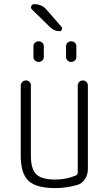

<svg xmlns="http://www.w3.org/2000/svg" viewBox="-20 -915 540 944"><path d="M252 9.8Q158.2 9.8 120.1 -25.9Q82 -61.5 82 -150.4V-495.1Q82 -504.9 89.4 -512.2Q96.7 -519.5 108.4 -519.5Q118.2 -519.5 125 -512.7Q131.8 -505.9 131.8 -495.1V-150.4Q131.8 -84 158.2 -58.1Q184.6 -32.2 252 -32.2Q306.6 -32.2 353.5 -52.7Q361.3 -55.7 362.3 -65.4V-494.1Q362.3 -504.9 369.6 -512.2Q377 -519.5 387.2 -519.5Q397.5 -519.5 404.8 -512.2Q412.1 -504.9 412.1 -494.1V-84Q412.1 -56.6 397.9 -34.7Q383.8 -12.7 360.4 -5.9Q306.6 9.8 252 9.8ZM144.5 -688.5Q144.5 -698.2 151.9 -705.1Q159.2 -711.9 169.9 -711.9Q180.7 -711.9 188 -705.1Q195.3 -698.2 195.3 -688.5V-634.8Q195.3 -624 187.5 -617.2Q179.7 -610.4 169.9 -610.4Q160.2 -610.4 152.3 -617.2Q144.5 -624 144.5 -634.8ZM355.5 -688.5V-634.8Q355.5 -624 347.7 -617.2Q339.8 -610.4 330.1 -610.4Q320.3 -610.4 312.5 -617.2Q304.7 -624 304.7 -634.8V-688.5Q304.7 -698.2 312 -705.1Q319.3 -711.9 330.1 -711.9Q340.8 -711.9 348.1 -705.1Q355.5 -698.2 355.5 -688.5ZM273.4 -761.7Q246.1 -761.7 226.6 -781.2L136.7 -869.1Q129.9 -876 133.8 -885.3Q137.7 -894.5 148.4 -894.5Q186.5 -894.5 209 -867.2L282.2 -783.2Q287.1 -777.3 284.2 -769.5Q281.2 -761.7 273.4 -761.7Z"/></svg>

Font: Rounded Mgen+ 1mn light
Style: Regular
Weight: 200
Designer: [Source Han Sans]
Ryoko NISHIZUKA  (kana & ideographs); Paul D. Hunt (Latin, Greek & Cyrillic); Wenlong ZHANG  (bopomofo
Version: Version 1.059.20150602